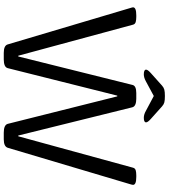

<svg xmlns="http://www.w3.org/2000/svg" viewBox="42 -936 896 1020"><g transform="rotate(90 490.0 -426.0)"><path d="M261 2Q222 2 216 -19L22 -672Q19 -681 19 -685Q19 -702 61 -702H70Q85 -702 96.5 -699Q108 -696 111 -685L276 -75H280L431 -681Q435 -702 474 -702H505Q523 -702 535 -697Q547 -692 550 -681L700 -75H704L871 -685Q874 -696 885 -699Q896 -702 911 -702H920Q962 -702 962 -685Q962 -682 961 -678.5Q960 -675 959 -671L765 -19Q758 2 720 2H685Q644 2 638 -19L492 -601H488L342 -19Q339 -8 327 -3Q315 2 296 2ZM375 -742Q350 -742 350 -754Q350 -763 368 -779L435 -839Q445 -848 456.5 -851Q468 -854 490 -854Q513 -854 524 -851Q535 -848 545 -839L612 -779Q630 -763 630 -754Q630 -742 606 -742Q588 -742 569 -753L490 -795L412 -753Q392 -742 375 -742Z"/></g></svg>

Font: Asap Semi Expanded
Style: Regular
Weight: 400
Width: 6
Designer: Pablo Cosgaya
Foundry: Omnibus-Type
Version: Version 3.001; ttfautohint (v1.8.4.7-5d5b)